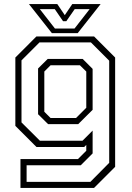

<svg xmlns="http://www.w3.org/2000/svg" viewBox="-20 -718 645 938"><path d="M80 200V59H361L401.5 18.5V-10L391.5 0H158L55 -103V-437L158 -540H439.5L542.5 -437V97L439.5 200ZM110 170.5H421.5L513.5 77.5V-421.5L424 -511H173L85 -423V-120L175 -30.5H383L432.5 -80V31.5L374.5 89.5H110ZM215 -111.5 166 -160V-383.5L213 -430H384L432.5 -381.5V-181.5L362 -111.5ZM227 -141.5H351.5L401.5 -191.5V-368.5L370.5 -399H227L196.5 -368.5V-172ZM233.5 -556 121.5 -698H260L296.5 -644L333 -698H471.5L359.5 -556ZM248.5 -578.5H344L418 -673.5H345L304 -614.5H288L247.5 -673.5H174.5Z"/></svg>

Font: Tourney Thin Light
Style: Regular
Weight: 300
Version: Version 1.015